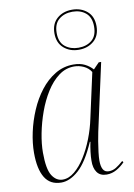

<svg xmlns="http://www.w3.org/2000/svg" viewBox="-91 -868 651 935"><g transform="rotate(-10 234.5 -400.0)"><path d="M136 10Q81 10 55 -32.5Q29 -75 29 -155Q29 -203 40.5 -256.5Q52 -310 74 -361.5Q96 -413 128 -454.5Q160 -496 201.5 -521Q243 -546 292 -546Q325 -546 348 -534.5Q371 -523 387 -505L416 -535H428L355 -202Q351 -183 346.5 -156.5Q342 -130 339 -104.5Q336 -79 336 -63Q336 -35 344.5 -19.5Q353 -4 373 -4Q392 -4 408.5 -14Q425 -24 445 -42L450 -35Q432 -16 409 -3Q386 10 360 10Q328 10 312.5 -11.5Q297 -33 298 -70Q298 -88 301 -113Q304 -138 309 -161H306Q265 -67 221.5 -28.5Q178 10 136 10ZM145 -3Q175 -3 203.5 -26.5Q232 -50 256.5 -89Q281 -128 299.5 -175.5Q318 -223 328 -271L377 -494Q364 -515 341 -525.5Q318 -536 294 -536Q252 -536 217.5 -510Q183 -484 156 -441Q129 -398 110.5 -346.5Q92 -295 82 -243.5Q72 -192 72 -149Q72 -67 92.5 -35Q113 -3 145 -3ZM332 -612Q288 -612 258 -638Q228 -664 228 -711Q228 -758 257.5 -784Q287 -810 332 -810Q376 -810 406 -784.5Q436 -759 436 -711Q436 -663 406 -637.5Q376 -612 332 -612ZM332 -622Q372 -622 398 -643.5Q424 -665 424 -711Q424 -756 398 -778Q372 -800 332 -800Q292 -800 265.5 -778Q239 -756 239 -711Q239 -665 266 -643.5Q293 -622 332 -622Z"/></g></svg>

Font: Noto Serif Display SemiCondensed ExtraLight
Style: Italic
Weight: 200
Width: 4
Italic angle: -12°
Designer: Monotype Design Team
Foundry: Monotype Imaging Inc.
Version: Version 2.009